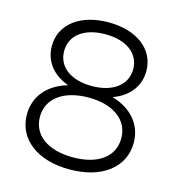

<svg xmlns="http://www.w3.org/2000/svg" viewBox="-106 -801 839 903"><g transform="rotate(15 313.0 -350.0)"><path d="M313 8C471 8 573 -71 573 -191C573 -280 515 -346 421 -373C497 -400 543 -457 543 -532C543 -638 451 -708 313 -708C175 -708 83 -638 83 -532C83 -457 129 -400 205 -373C111 -346 53 -280 53 -191C53 -71 155 8 313 8ZM313 -398C210 -398 145 -447 145 -524C145 -601 210 -650 313 -650C416 -650 481 -601 481 -524C481 -448 415 -398 313 -398ZM314 -51C192 -51 115 -106 115 -196C115 -285 192 -342 314 -342C435 -342 511 -285 511 -196C511 -106 435 -51 314 -51Z"/></g></svg>

Font: Fixel Display Light
Style: Regular
Weight: 300
Designer: AlfaBravo + MacPaw
Foundry: Kyrylo Tkachov, Marchela Mozhyna, Serhii Makarenko, Maria Weinstein, Zakhar Kryvoshyya
Version: Version 1.211